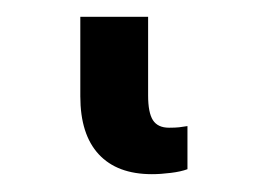

<svg xmlns="http://www.w3.org/2000/svg" viewBox="-20 38 308 224"><path d="M157.2 241.2Q116.7 241.2 95.2 218Q73.7 194.8 73.7 150.4V57.6H152.8V149.4Q152.8 169.4 158.4 178.2Q164.1 187 177.2 187Q184.6 187 189 186.5Q193.4 186 198.7 185.1V235.4Q190.9 238.3 179.2 239.7Q167.5 241.2 157.2 241.2Z"/></svg>

Font: Adwaita Sans
Style: Regular
Weight: 400
Designer: Rasmus Andersson
Foundry: rsms
Version: Version 4.001;git-9221beed3